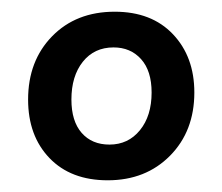

<svg xmlns="http://www.w3.org/2000/svg" viewBox="-20 -770 380 328"><path d="M176 -750Q239 -750 275.5 -711.5Q312 -673 312 -612Q312 -546 270.5 -504Q229 -462 164 -462Q101 -462 64.5 -500Q28 -538 28 -600Q28 -666 69 -708Q110 -750 176 -750ZM167 -523Q199 -523 219 -547.5Q239 -572 239 -612Q239 -649 221 -669Q203 -689 174 -689Q141 -689 121.5 -664.5Q102 -640 102 -600Q102 -563 119.5 -543Q137 -523 167 -523Z"/></svg>

Font: Livvic Medium
Style: Regular
Weight: 500
Designer: Jacques Le Bailly, Baron von Fonthausen
Version: Version 1.001; ttfautohint (v1.8.2)